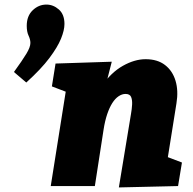

<svg xmlns="http://www.w3.org/2000/svg" viewBox="-20 -814 843 840"><path d="M97 -701Q97 -744 123 -769Q149 -794 183 -794Q213 -794 237.5 -772.5Q262 -751 262 -709Q262 -682 247 -645Q232 -608 196 -560Q160 -512 95 -453L41 -499Q78 -550 95.5 -579Q113 -608 113 -626Q113 -641 105 -658Q97 -675 97 -701ZM500 6 553 -315Q557 -337 558 -357Q559 -377 553.5 -390Q548 -403 529 -403Q514 -403 499 -393Q484 -383 471.5 -363.5Q459 -344 449 -314.5Q439 -285 433 -246L395 0H202L282 -504L351 -381L207 -436L223 -536L469 -544L432 -399L370 -288Q385 -379 425.5 -438Q466 -497 517.5 -526Q569 -555 617 -555Q669 -555 702 -529.5Q735 -504 748 -460.5Q761 -417 752 -362L710 -99L626 -160L776 -103L759 0Z"/></svg>

Font: Bitter Thin Black
Style: Italic
Weight: 900
Italic angle: -9°
Version: Version 3.020